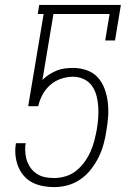

<svg xmlns="http://www.w3.org/2000/svg" viewBox="-20 -755 540 783"><path d="M201 8Q178 8 156 4Q134 0 114.5 -9.5Q95 -19 80.5 -34.5Q66 -50 57 -69.5Q48 -89 44.5 -111.5Q41 -134 43 -156L45 -171H85L83 -160Q82 -143 84 -125.5Q86 -108 92.5 -92.5Q99 -77 109.5 -64.5Q120 -52 134.5 -43.5Q149 -35 166 -32Q183 -29 201 -29Q224 -29 247.5 -36Q271 -43 290.5 -58.5Q310 -74 325 -95Q340 -116 349.5 -137.5Q359 -159 365 -182.5Q371 -206 375 -229Q379 -252 380.5 -275Q382 -298 380.5 -321.5Q379 -345 373 -366.5Q367 -388 354.5 -405.5Q342 -423 321.5 -432.5Q301 -442 278 -442Q254 -442 229.5 -434Q205 -426 185.5 -409Q166 -392 153.5 -369Q141 -346 136 -322H95L158 -698H134L140 -735H473L449 -590H409L427 -698H198L153 -429Q166 -442 181 -451.5Q196 -461 212 -467.5Q228 -474 245 -476Q262 -478 278 -478Q307 -478 334 -468.5Q361 -459 379 -439Q397 -419 406.5 -393Q416 -367 419.5 -338.5Q423 -310 421 -281Q419 -252 414 -223Q410 -195 402.5 -167.5Q395 -140 382.5 -114.5Q370 -89 351.5 -65Q333 -41 308.5 -24Q284 -7 256.5 0.5Q229 8 201 8Z"/></svg>

Font: Iosevka Slab XLtObl
Style: Regular
Weight: 200
Italic angle: -9°
Monospace: yes
Designer: Belleve Invis
Foundry: Belleve Invis
Version: Version 11.1.1; ttfautohint (v1.8.3)